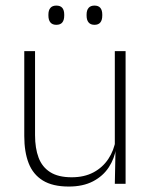

<svg xmlns="http://www.w3.org/2000/svg" viewBox="-20 -674 556 704"><path d="M69 -486.5H108.5V-178.5Q108.5 -130.5 121.5 -96Q134.5 -61.5 164 -42.8Q193.5 -24 243 -24Q289 -24 322.8 -42Q356.5 -60 377.2 -91.2Q398 -122.5 404.5 -162.5L415.5 -130.5H405.5Q400 -93 379 -60.8Q358 -28.5 321.2 -9.2Q284.5 10 232 10Q173 10 137 -12.2Q101 -34.5 85 -75.8Q69 -117 69 -175ZM401 -486.5H440.5V0H401L403.5 -123.5L401 -125.5ZM186.5 -583Q172 -583 164.8 -591.8Q157.5 -600.5 157.5 -617V-620.5Q157.5 -636.5 164.8 -645Q172 -653.5 186.5 -653.5Q201.5 -653.5 208.5 -645Q215.5 -636.5 215.5 -620.5V-617Q215.5 -600.5 208.5 -591.8Q201.5 -583 186.5 -583ZM326.5 -583Q312 -583 304.8 -591.8Q297.5 -600.5 297.5 -617V-620.5Q297.5 -636.5 304.8 -645Q312 -653.5 326.5 -653.5Q341 -653.5 348 -645Q355 -636.5 355 -620.5V-617Q355 -600.5 348 -591.8Q341 -583 326.5 -583Z"/></svg>

Font: Anek Kannada Medium ExtraLight
Style: Regular
Weight: 250
Version: Version 1.003